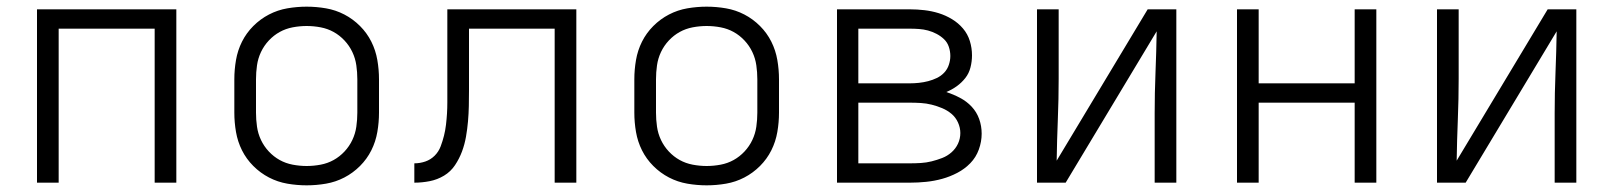

<svg xmlns="http://www.w3.org/2000/svg" viewBox="-20 -548 4840 576"><path d="M91 0V-520H509V0H444V-462H156V0Z M900 8Q871 8 842 3Q813 -2 787 -15.5Q761 -29 740 -50Q719 -71 706 -97Q693 -123 688 -152Q683 -181 683 -210V-310Q683 -339 688 -368Q693 -397 706 -423Q719 -449 740 -470Q761 -491 787 -504.5Q813 -518 842 -523Q871 -528 900 -528Q929 -528 958 -523Q987 -518 1013 -504.5Q1039 -491 1060 -470Q1081 -449 1094 -423Q1107 -397 1112 -368Q1117 -339 1117 -310V-210Q1117 -181 1112 -152Q1107 -123 1094 -97Q1081 -71 1060 -50Q1039 -29 1013 -15.5Q987 -2 958 3Q929 8 900 8ZM900 -50Q921 -50 942 -54Q963 -58 981 -68Q999 -78 1013.5 -93.5Q1028 -109 1037 -128Q1046 -147 1049 -168Q1052 -189 1052 -210V-310Q1052 -331 1049 -352Q1046 -373 1037 -392Q1028 -411 1013.5 -426.5Q999 -442 981 -452Q963 -462 942 -466Q921 -470 900 -470Q879 -470 858 -466Q837 -462 819 -452Q801 -442 786.5 -426.5Q772 -411 763 -392Q754 -373 751 -352Q748 -331 748 -310V-210Q748 -189 751 -168Q754 -147 763 -128Q772 -109 786.5 -93.5Q801 -78 819 -68Q837 -58 858 -54Q879 -50 900 -50Z M1223 0V-58Q1240 -58 1256 -63.5Q1272 -69 1284 -81Q1296 -93 1302 -109Q1308 -125 1312 -141Q1316 -157 1318 -174Q1320 -191 1321 -207.5Q1322 -224 1322 -241Q1322 -258 1322 -275V-520H1709V0H1644V-462H1387V-277Q1387 -253 1386.5 -230Q1386 -207 1384 -184Q1382 -161 1378 -138Q1374 -115 1366 -93.5Q1358 -72 1345 -52.5Q1332 -33 1312 -21Q1292 -9 1269 -4.5Q1246 0 1223 0Z M2100 8Q2071 8 2042 3Q2013 -2 1987 -15.5Q1961 -29 1940 -50Q1919 -71 1906 -97Q1893 -123 1888 -152Q1883 -181 1883 -210V-310Q1883 -339 1888 -368Q1893 -397 1906 -423Q1919 -449 1940 -470Q1961 -491 1987 -504.5Q2013 -518 2042 -523Q2071 -528 2100 -528Q2129 -528 2158 -523Q2187 -518 2213 -504.5Q2239 -491 2260 -470Q2281 -449 2294 -423Q2307 -397 2312 -368Q2317 -339 2317 -310V-210Q2317 -181 2312 -152Q2307 -123 2294 -97Q2281 -71 2260 -50Q2239 -29 2213 -15.5Q2187 -2 2158 3Q2129 8 2100 8ZM2100 -50Q2121 -50 2142 -54Q2163 -58 2181 -68Q2199 -78 2213.5 -93.5Q2228 -109 2237 -128Q2246 -147 2249 -168Q2252 -189 2252 -210V-310Q2252 -331 2249 -352Q2246 -373 2237 -392Q2228 -411 2213.5 -426.5Q2199 -442 2181 -452Q2163 -462 2142 -466Q2121 -470 2100 -470Q2079 -470 2058 -466Q2037 -462 2019 -452Q2001 -442 1986.5 -426.5Q1972 -411 1963 -392Q1954 -373 1951 -352Q1948 -331 1948 -310V-210Q1948 -189 1951 -168Q1954 -147 1963 -128Q1972 -109 1986.5 -93.5Q2001 -78 2019 -68Q2037 -58 2058 -54Q2079 -50 2100 -50Z M2491 0V-520H2710Q2731 -520 2753 -517.5Q2775 -515 2796 -508.5Q2817 -502 2836 -490.5Q2855 -479 2869 -462.5Q2883 -446 2889.5 -425Q2896 -404 2896 -382Q2896 -364 2891.5 -346Q2887 -328 2876 -314Q2865 -300 2850.5 -289.5Q2836 -279 2819 -272Q2840 -265 2860 -254.5Q2880 -244 2895 -228Q2910 -212 2917.5 -191Q2925 -170 2925 -147Q2925 -123 2916.5 -99.5Q2908 -76 2891 -58.5Q2874 -41 2852 -29.5Q2830 -18 2806.5 -11.5Q2783 -5 2758.5 -2.5Q2734 0 2710 0ZM2555 -298H2710Q2723 -298 2737 -299.5Q2751 -301 2764.5 -304.5Q2778 -308 2790.5 -314Q2803 -320 2812.5 -330Q2822 -340 2826.5 -353.5Q2831 -367 2831 -380Q2831 -394 2826.5 -407.5Q2822 -421 2812 -430.5Q2802 -440 2789.5 -446.5Q2777 -453 2764 -456.5Q2751 -460 2737 -461Q2723 -462 2710 -462H2555ZM2555 -58H2710Q2726 -58 2742.5 -59Q2759 -60 2775 -64Q2791 -68 2806.5 -74Q2822 -80 2834.5 -91Q2847 -102 2854 -117Q2861 -132 2861 -149Q2861 -165 2854 -180.5Q2847 -196 2834.5 -206.5Q2822 -217 2806.5 -223.5Q2791 -230 2775 -234Q2759 -238 2742.5 -239Q2726 -240 2710 -240H2555Z M3091 0V-520H3156V-312Q3156 -251 3153.5 -189.5Q3151 -128 3150 -66L3423 -520H3509V0H3444V-208Q3444 -269 3446.5 -330.5Q3449 -392 3450 -454L3177 0Z M3691 0V-520H3756V-298H4044V-520H4109V0H4044V-240H3756V0Z M4291 0V-520H4356V-312Q4356 -251 4353.5 -189.5Q4351 -128 4350 -66L4623 -520H4709V0H4644V-208Q4644 -269 4646.5 -330.5Q4649 -392 4650 -454L4377 0Z"/></svg>

Font: Iosevka Light Extended
Style: Regular
Weight: 300
Width: 7
Monospace: yes
Designer: Belleve Invis
Foundry: Belleve Invis
Version: Version 32.5.0; ttfautohint (v1.8.4)